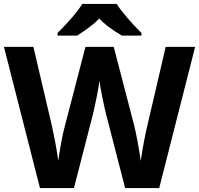

<svg xmlns="http://www.w3.org/2000/svg" viewBox="-20 -951 1007 971"><path d="M785.2 0H612.8L516.1 -375Q510.7 -395 497.8 -457.8Q484.9 -520.5 482.9 -542Q480 -515.6 468.3 -457.3Q456.5 -398.9 450.2 -374L354 0H182.1L0 -713.9H148.9L240.2 -324.2Q264.2 -216.3 274.9 -137.2Q277.8 -165 288.3 -223.4Q298.8 -281.7 308.1 -314L412.1 -713.9H555.2L659.2 -314Q666 -287.1 676.3 -231.9Q686.5 -176.8 691.9 -137.2Q696.8 -175.3 707.5 -232.2Q718.3 -289.1 727.1 -324.2L817.9 -713.9H966.8ZM596.2 -771Q519.5 -816.4 481.9 -856.9Q443.8 -817.4 370.1 -771H271V-784.2Q363.3 -876.5 396 -931.2H570.3Q585.4 -905.8 622.8 -862.1Q660.2 -818.4 695.3 -784.2V-771Z"/></svg>

Font: Zoram GWebM
Style: Bold
Weight: 700
Foundry: Ascender Corporation
Version: Version 1.000